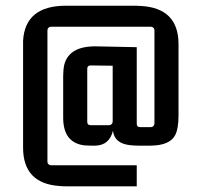

<svg xmlns="http://www.w3.org/2000/svg" viewBox="-20 -610 702 678"><path d="M462.9 47.9V-26.4H159.2Q148.4 -28.3 147.5 -38.1V-503.9Q149.4 -514.6 159.2 -515.6H513.7Q524.4 -513.7 525.4 -503.9V-172.9Q523.4 -162.1 513.7 -161.1H474.6Q462.9 -161.1 462.9 -172.9V-443.4L321.3 -446.3Q224.6 -448.2 207 -381.8Q203.1 -363.3 203.1 -341.8V-194.3Q203.1 -106.4 277.3 -96.7Q288.1 -95.7 298.8 -95.7H316.4Q366.2 -96.7 378.9 -148.4Q383.8 -104.5 436.5 -97.7Q451.2 -95.7 468.8 -95.7H509.8Q581.1 -95.7 599.6 -134.8Q610.4 -158.2 610.4 -201.2V-454.1Q610.4 -581.1 478.5 -588.9Q468.8 -589.8 459 -589.8H212.9Q68.4 -589.8 61.5 -465.8Q61.5 -460 61.5 -454.1V-88.9Q61.5 38.1 190.4 46.9Q201.2 47.9 212.9 47.9ZM288.1 -179.7V-367.2Q288.1 -378.9 299.8 -378.9L377.9 -377.9V-179.7Q376 -168.9 366.2 -168H299.8Q288.1 -168 288.1 -179.7Z"/></svg>

Font: Gemunu Libre
Style: Bold
Weight: 700
Designer: Pushpananda Ekanayake, Sol Matas, Kosala Senevirathne
Foundry: Mooniak
Version: Version 1.001